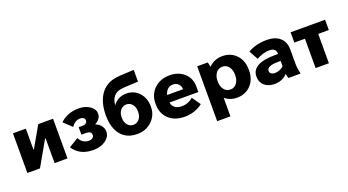

<svg xmlns="http://www.w3.org/2000/svg" viewBox="-62 -1456 4291 2366"><g transform="rotate(-20 2084.0 -273.0)"><path d="M60 0H225L410 -324H417V0H586V-520H392L235 -246H229V-520H60Z M921 12H931C1052 12 1149 -59 1149 -143V-150C1149 -205 1110 -255 1049 -277C1098 -303 1129 -341 1129 -384V-394C1129 -472 1032 -532 930 -532H921C815 -532 733 -491 679 -439L785 -340C809 -378 851 -409 896 -409H900C937 -409 960 -388 960 -365V-363C960 -333 937 -314 898 -314H847V-216H910C953 -216 977 -199 977 -168V-162C977 -138 951 -114 913 -114H907C863 -114 815 -135 786 -194L661 -118C719 -29 805 12 921 12Z M1493 12H1506C1653 12 1770 -100 1770 -242V-253C1770 -395 1673 -503 1544 -503H1535C1463 -503 1402 -470 1362 -414C1368 -499 1410 -565 1499 -578C1550 -586 1657 -587 1726 -592V-746C1660 -741 1554 -740 1496 -732C1298 -707 1211 -543 1211 -336C1211 -118 1317 12 1493 12ZM1488 -111C1432 -111 1386 -165 1386 -237V-251C1386 -323 1433 -377 1491 -377H1496C1554 -377 1600 -324 1600 -252V-237C1600 -165 1554 -111 1497 -111Z M2117 12H2135C2214 12 2308 -23 2358 -67L2280 -178C2248 -147 2194 -122 2136 -122H2127C2059 -122 2011 -157 2003 -216V-217H2381V-296C2381 -430 2271 -532 2123 -532H2111C1954 -532 1836 -420 1836 -269V-251C1836 -92 1951 12 2117 12ZM2007 -314C2021 -375 2063 -411 2115 -411H2118C2175 -411 2213 -370 2217 -314Z M2476 200H2650V-43C2691 -8 2745 12 2805 12H2812C2955 12 3059 -98 3059 -248V-272C3059 -422 2955 -532 2812 -532H2805C2734 -532 2672 -504 2628 -457C2625 -478 2620 -504 2614 -520H2476ZM2759 -111C2697 -111 2650 -171 2650 -254V-266C2650 -349 2697 -409 2759 -409H2769C2832 -409 2879 -349 2879 -266V-254C2879 -171 2831 -111 2769 -111Z M3300 12C3377 12 3435 -20 3469 -59C3472 -36 3477 -17 3483 0H3643C3633 -45 3625 -84 3625 -130V-322C3625 -455 3536 -532 3393 -532H3382C3295 -532 3205 -508 3143 -470L3208 -352C3265 -383 3323 -401 3373 -401H3378C3437 -401 3464 -371 3464 -331V-322H3428C3222 -322 3119 -264 3119 -153V-142C3119 -50 3194 12 3300 12ZM3350 -114C3310 -114 3283 -134 3283 -161V-165C3283 -206 3332 -230 3427 -230H3465V-161C3435 -130 3390 -114 3350 -114Z M3840 0H4014V-385H4153V-520H3701V-385H3840Z"/></g></svg>

Font: Fixel Display ExtraBold
Style: Regular
Weight: 800
Designer: AlfaBravo + MacPaw
Foundry: Kyrylo Tkachov, Marchela Mozhyna, Serhii Makarenko, Maria Weinstein, Zakhar Kryvoshyya
Version: Version 1.211